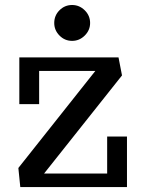

<svg xmlns="http://www.w3.org/2000/svg" viewBox="-20 -756 574 776"><path d="M62 0 54.2 -77.1 365.2 -469.2H138.2V-335H58.1V-523.9H459L473.1 -451.2L158.2 -54.7H413.1V-204.1H493.2V0ZM271.5 -590.8Q241.7 -590.8 220.5 -612.3Q199.2 -633.8 199.2 -663.1Q199.2 -693.4 220.5 -714.6Q241.7 -735.8 271.5 -735.8Q300.8 -735.8 322.5 -714.4Q344.2 -692.9 344.2 -663.1Q344.2 -633.8 322.5 -612.3Q300.8 -590.8 271.5 -590.8Z"/></svg>

Font: Trocchi
Style: Regular
Weight: 400
Designer: Vernon Adams
Foundry: Vernon Adams
Version: Version 1.101; ttfautohint (v1.8.4.7-5d5b);gftools[0.9.27]